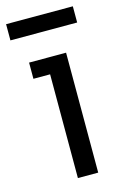

<svg xmlns="http://www.w3.org/2000/svg" viewBox="-112 -717 492 767"><g transform="rotate(-15 134.0 -334.0)"><path d="M-6 -601V-668H270V-601ZM112 0V-429H43V-496H196V0Z"/></g></svg>

Font: Atkinson Hyperlegible Pro
Style: Regular
Weight: 400
Designer: Elliott Scott, Megan Eiswerth, Linus Boman, Theodore Petrosky, Jacob Perez
Foundry: Braille Institute
Version: Version 1.5.1